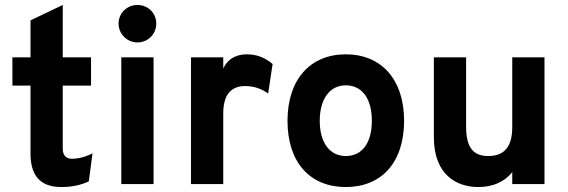

<svg xmlns="http://www.w3.org/2000/svg" viewBox="-20 -742 2290 774"><path d="M227 12C270 12 307 4 338 -11L353 -124C324 -109 296 -102 269 -102C246 -102 233 -117 233 -142V-397H347V-511H233V-722L103 -660V-511H30V-397H103V-123C103 -38 139 12 227 12Z M534 -571C577 -571 610 -605 610 -647C610 -689 577 -722 534 -722C492 -722 458 -689 458 -647C458 -605 492 -571 534 -571ZM469 0H599V-511H469Z M750 0H880V-285C880 -373 923 -395 968 -395C1008 -395 1037 -382 1061 -365L1079 -484C1050 -508 1018 -523 975 -523C924 -523 895 -498 880 -466V-511H750Z M1374 12C1518 12 1609 -87 1609 -255C1609 -421 1518 -523 1374 -523C1230 -523 1139 -421 1139 -255C1139 -87 1230 12 1374 12ZM1374 -113C1310 -113 1269 -166 1269 -255C1269 -344 1310 -398 1374 -398C1440 -398 1479 -344 1479 -255C1479 -166 1440 -113 1374 -113Z M2045 0H2175V-511H2045V-229C2045 -147 2010 -113 1948 -113C1887 -113 1859 -149 1859 -231V-511H1729V-189C1729 -37 1821 12 1908 12C1967 12 2014 -9 2045 -48Z"/></svg>

Font: Overpass ExtraBold
Style: Regular
Weight: 800
Designer: Delve Withrington, Thomas Jockin
Foundry: Delve Fonts
Version: Version 3.000;DELV;Overpass